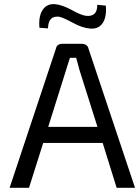

<svg xmlns="http://www.w3.org/2000/svg" viewBox="-20 -900 667 920"><path d="M487 -873Q492 -818 471 -788Q451 -760 413 -763Q374 -766 329 -791Q281 -817 262 -820Q211 -825 210 -764L169 -767Q164 -825 186 -855Q206 -883 244 -880Q277 -877 322 -853Q368 -827 393 -824Q447 -819 446 -877ZM187 -215 119 0H26L248 -667Q252 -690 279 -690H371Q400 -690 405 -664L627 0H539L472 -215ZM361 -564 353 -594Q348 -613 345 -623H315L211 -292H447Z"/></svg>

Font: Taylor Sans
Style: Regular
Weight: 400
Italic angle: -8°
Designer: Natanael Gama
Version: Version 1.001 September 8, 2015